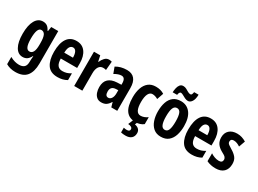

<svg xmlns="http://www.w3.org/2000/svg" viewBox="-43 -1584 3561 2653"><g transform="rotate(30 1737.0 -257.5)"><path d="M198 -557Q237 -557 264 -539Q291 -521 313 -477H321L332 -547H444V-28Q444 101 388.5 170.5Q333 240 210 240Q125 240 61 202V87Q101 109 136.5 118.5Q172 128 206 128Q257 128 285.5 103Q314 78 314 17V7Q314 -10 315.5 -32Q317 -54 319 -73H314Q292 -30 263.5 -10Q235 10 194 10Q120 10 78 -63.5Q36 -137 36 -270Q36 -407 79 -482Q122 -557 198 -557ZM236 -444Q168 -444 168 -268Q168 -183 185.5 -143Q203 -103 238 -103Q276 -103 295 -139.5Q314 -176 314 -252V-279Q314 -366 295.5 -405Q277 -444 236 -444Z M734 -556Q826 -556 875.5 -489Q925 -422 925 -309V-236H664Q665 -164 690.5 -130Q716 -96 768 -96Q803 -96 834 -105Q865 -114 900 -136V-28Q836 10 750 10Q637 10 586.5 -65Q536 -140 536 -270Q536 -408 586 -482Q636 -556 734 -556ZM737 -454Q705 -454 686 -425Q667 -396 665 -330H804Q804 -388 786.5 -421Q769 -454 737 -454Z M1251 -557Q1271 -557 1296 -550L1284 -411Q1266 -418 1238 -418Q1192 -418 1168 -380.5Q1144 -343 1144 -279V0H1014V-547H1114L1133 -457H1139Q1155 -496 1183.5 -526.5Q1212 -557 1251 -557Z M1538 -557Q1618 -557 1659.5 -508Q1701 -459 1701 -362V0H1606L1585 -73H1582Q1557 -31 1526.5 -10.5Q1496 10 1448 10Q1403 10 1375 -14.5Q1347 -39 1334 -78Q1321 -117 1321 -161Q1321 -247 1368 -290.5Q1415 -334 1503 -338L1571 -341V-363Q1571 -452 1511 -452Q1463 -452 1399 -414L1363 -511Q1438 -557 1538 -557ZM1534 -252Q1452 -248 1452 -167Q1452 -94 1501 -94Q1532 -94 1551.5 -124Q1571 -154 1571 -204V-254Z M1997 10Q1894 10 1843 -59Q1792 -128 1792 -271Q1792 -354 1814 -418.5Q1836 -483 1882 -520Q1928 -557 1999 -557Q2040 -557 2072.5 -548Q2105 -539 2133 -521L2097 -417Q2052 -444 2009 -444Q1969 -444 1946.5 -400Q1924 -356 1924 -271Q1924 -102 2011 -102Q2067 -102 2122 -142V-31Q2096 -10 2063.5 0Q2031 10 1997 10ZM2094 130Q2094 182 2062 211Q2030 240 1970 240Q1928 240 1896 232V156Q1910 160 1922.5 161.5Q1935 163 1946 163Q1993 163 1993 127Q1993 107 1974.5 95.5Q1956 84 1923 82L1957 0H2023L2006 40Q2048 47 2071 70.5Q2094 94 2094 130Z M2607 -275Q2607 -199 2586.5 -134Q2566 -69 2520 -29.5Q2474 10 2398 10Q2327 10 2281 -29Q2235 -68 2213 -133Q2191 -198 2191 -275Q2191 -358 2212.5 -421.5Q2234 -485 2280.5 -521Q2327 -557 2400 -557Q2495 -557 2551 -484.5Q2607 -412 2607 -275ZM2323 -273Q2323 -188 2341 -144Q2359 -100 2399 -100Q2440 -100 2457 -143.5Q2474 -187 2474 -275Q2474 -361 2457 -404Q2440 -447 2399 -447Q2359 -447 2341 -404.5Q2323 -362 2323 -273ZM2236 -605Q2237 -636 2244 -670.5Q2251 -705 2269.5 -729.5Q2288 -754 2323 -754Q2350 -754 2373.5 -741Q2397 -728 2418.5 -715.5Q2440 -703 2461 -703Q2475 -703 2481.5 -716.5Q2488 -730 2492 -755H2563Q2562 -682 2537 -644Q2512 -606 2476 -606Q2451 -606 2425.5 -618.5Q2400 -631 2377.5 -644Q2355 -657 2339 -657Q2329 -657 2319.5 -644.5Q2310 -632 2307 -605Z M2877 -556Q2969 -556 3018.5 -489Q3068 -422 3068 -309V-236H2807Q2808 -164 2833.5 -130Q2859 -96 2911 -96Q2946 -96 2977 -105Q3008 -114 3043 -136V-28Q2979 10 2893 10Q2780 10 2729.5 -65Q2679 -140 2679 -270Q2679 -408 2729 -482Q2779 -556 2877 -556ZM2880 -454Q2848 -454 2829 -425Q2810 -396 2808 -330H2947Q2947 -388 2929.5 -421Q2912 -454 2880 -454Z M3447 -160Q3447 -77 3401 -33.5Q3355 10 3272 10Q3191 10 3129 -21V-147Q3155 -129 3190 -116Q3225 -103 3260 -103Q3317 -103 3317 -153Q3317 -173 3302.5 -190.5Q3288 -208 3235 -235Q3184 -263 3156 -303Q3128 -343 3128 -402Q3128 -474 3173 -515.5Q3218 -557 3296 -557Q3336 -557 3371.5 -546Q3407 -535 3441 -514L3405 -414Q3382 -430 3356 -440.5Q3330 -451 3303 -451Q3254 -451 3254 -408Q3254 -394 3260 -383.5Q3266 -373 3283 -361Q3300 -349 3334 -328Q3384 -299 3415.5 -261Q3447 -223 3447 -160Z"/></g></svg>

Font: Noto Sans Myanmar ExtraCondensed
Style: Bold
Weight: 700
Width: 2
Designer: Monotype Design Team
Foundry: Monotype Imaging Inc.
Version: Version 2.107; ttfautohint (v1.8.4.7-5d5b)